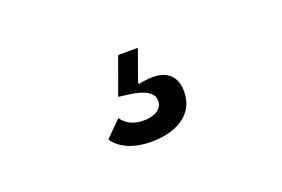

<svg xmlns="http://www.w3.org/2000/svg" viewBox="-47 -142 693 471"><g transform="rotate(-20 300.0 93.0)"><path d="M285.2 207.4C347.3 207.4 402 180.8 402 118.6C402 79.2 379.3 59.3 342.3 59.3C334.2 59.3 318.9 60.4 305 63.6L302.9 60.7L332 -20.6H280.5L245.4 76L273.8 79.5C325.3 86.6 334.5 104.4 334.5 118.3C334.5 140.3 313.2 152 284.8 152C255.3 152 237.9 139.6 228 125L187.1 165.8C200.6 187.5 232.2 207.4 285.2 207.4Z"/></g></svg>

Font: Margiela Mono Italic Text It
Style: Regular
Weight: 400
Designer: Mike Abbink, Paul van der Laan, Pieter van Rosmalen
Foundry: Bold Monday
Version: Version 2.003 2021